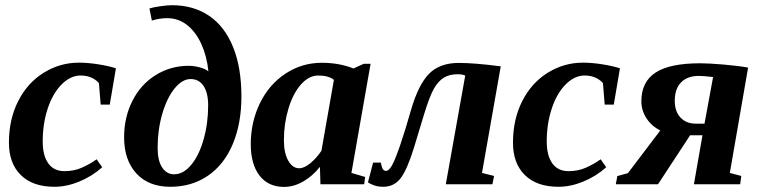

<svg xmlns="http://www.w3.org/2000/svg" viewBox="-20 -714 2952 744"><path d="M190.9 9.8Q106.9 9.8 60.8 -35.6Q14.6 -81.1 14.6 -161.1Q14.6 -251.5 50.5 -322.3Q86.4 -393.1 149.4 -432.1Q212.4 -471.2 285.6 -471.2Q320.8 -471.2 362.1 -464.6Q403.3 -458 429.2 -449.2L405.3 -308.6H370.1L363.3 -392.1Q336.9 -421.4 292 -421.4Q253.4 -421.4 219 -387Q184.6 -352.5 165 -293.7Q145.5 -234.9 145.5 -166Q145.5 -111.3 167 -81.1Q188.5 -50.8 230 -50.8Q266.6 -50.8 296.6 -64Q326.7 -77.1 354.5 -96.7L376 -65.9Q335.9 -30.3 286.9 -10.3Q237.8 9.8 190.9 9.8Z M710.9 -459Q730 -459 752.4 -453.4Q774.9 -447.8 787.6 -437.5Q781.7 -496.1 760.3 -543.2Q738.8 -590.3 705.1 -616.9Q671.4 -643.6 627.9 -643.6Q598.6 -643.6 568.4 -634.3L559.1 -681.2Q571.3 -685.5 600.1 -689.7Q628.9 -693.8 646.5 -693.8Q730 -693.8 790.5 -652.6Q851.1 -611.3 883.3 -531.5Q915.5 -451.7 915.5 -340.3Q915.5 -235.8 882.1 -156Q848.6 -76.2 785.9 -33.2Q723.1 9.8 640.1 9.8Q555.7 9.8 508.3 -42Q460.9 -93.8 460.9 -182.1Q460.9 -259.8 493.4 -323.7Q525.9 -387.7 583.7 -423.3Q641.6 -459 710.9 -459ZM590.8 -141.1Q590.8 -91.3 608.4 -64.9Q626 -38.6 654.8 -38.6Q690.4 -38.6 720.9 -75.2Q751.5 -111.8 769 -174.1Q786.6 -236.3 786.6 -305.7Q786.6 -354 768.8 -380.9Q751 -407.7 718.8 -407.7Q686 -407.7 656.2 -370.8Q626.5 -334 608.6 -272.2Q590.8 -210.4 590.8 -141.1Z M1341.8 -43.9 1395 -28.3 1391.1 0H1221.7L1219.7 -67.4Q1190.9 -31.2 1154.5 -10.5Q1118.2 10.3 1080.6 10.3Q1019.5 10.3 985.6 -33.7Q951.7 -77.6 951.7 -155.8Q951.7 -241.2 987.3 -314.2Q1022.9 -387.2 1086.7 -429Q1150.4 -470.7 1227.1 -470.7Q1294.4 -470.7 1349.6 -448.7L1389.6 -466.8H1416ZM1080.1 -171.4Q1080.1 -121.1 1096.9 -91.6Q1113.8 -62 1139.2 -62Q1158.7 -62 1182.6 -81.5Q1206.5 -101.1 1225.6 -129.9L1273.9 -404.8Q1252 -421.4 1213.4 -421.4Q1177.2 -421.4 1146.5 -387Q1115.7 -352.5 1097.9 -293.7Q1080.1 -234.9 1080.1 -171.4Z M1782.7 -420.9Q1772.9 -426.3 1752.9 -426.3Q1721.7 -426.3 1700 -413.1Q1678.2 -399.9 1661.6 -370.8Q1645 -341.8 1624 -273.4L1584.5 -143.1Q1558.1 -57.1 1532.7 -23.7Q1507.3 9.8 1464.8 9.8Q1446.3 9.8 1430.4 4.4Q1414.6 -1 1405.8 -7.3L1425.8 -84H1455.6L1460 -66.4Q1464.4 -51.8 1475.6 -51.8Q1487.3 -51.8 1499.8 -74.7Q1512.2 -97.7 1530.8 -151.9Q1549.3 -206.1 1572.3 -286.6Q1601.1 -386.2 1642.6 -428.2Q1684.1 -470.2 1757.8 -470.2Q1818.4 -470.2 1920.4 -457L1847.7 -43.9L1894.5 -32.2L1888.2 0H1707.5Z M2144 9.8Q2060.1 9.8 2013.9 -35.6Q1967.8 -81.1 1967.8 -161.1Q1967.8 -251.5 2003.7 -322.3Q2039.6 -393.1 2102.5 -432.1Q2165.5 -471.2 2238.8 -471.2Q2273.9 -471.2 2315.2 -464.6Q2356.4 -458 2382.3 -449.2L2358.4 -308.6H2323.2L2316.4 -392.1Q2290 -421.4 2245.1 -421.4Q2206.5 -421.4 2172.1 -387Q2137.7 -352.5 2118.2 -293.7Q2098.6 -234.9 2098.6 -166Q2098.6 -111.3 2120.1 -81.1Q2141.6 -50.8 2183.1 -50.8Q2219.7 -50.8 2249.8 -64Q2279.8 -77.1 2307.6 -96.7L2329.1 -65.9Q2289.1 -30.3 2240 -10.3Q2190.9 9.8 2144 9.8Z M2465.3 -321.8Q2465.3 -397 2520.5 -432.9Q2575.7 -468.8 2693.4 -468.8Q2726.6 -468.8 2783.7 -463.9Q2840.8 -459 2878.9 -452.1L2808.1 -43.9L2852.5 -32.2L2848.1 0H2668.9L2702.1 -189.9H2654.3L2529.8 0H2366.2L2372.1 -31.7L2413.1 -43L2538.6 -208.5Q2504.4 -225.6 2484.9 -255.9Q2465.3 -286.1 2465.3 -321.8ZM2594.7 -323.2Q2594.7 -282.2 2616.9 -258.5Q2639.2 -234.9 2675.3 -234.9H2710L2743.2 -415.5Q2703.6 -419.9 2688 -419.9Q2644 -419.9 2619.4 -395Q2594.7 -370.1 2594.7 -323.2Z"/></svg>

Font: Liberation Serif
Style: Bold Italic
Weight: 700
Italic angle: -16.333°
Designer: Steve Matteson
Foundry: Ascender Corporation
Version: Version 2.1.5